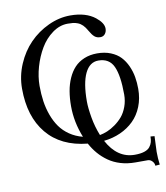

<svg xmlns="http://www.w3.org/2000/svg" viewBox="-91 -734 858 993"><g transform="rotate(-10 338.0 -238.0)"><path d="M549.8 108.4Q580.1 108.4 600.1 101.8Q620.1 95.2 629.4 83Q638.7 70.8 642.1 58.3Q645.5 45.9 645.5 29.3L666.5 31.2Q663.1 96.2 663.1 112.8Q663.1 146.5 667.5 180.7L644 182.6Q644 169.9 633.8 158.9Q623.5 147.9 610.4 147.9H545.4Q503.9 147.9 468.3 137.2Q432.6 126.5 405 106.9Q377.4 87.4 356.7 63.2Q335.9 39.1 319.8 9.3Q181.2 -4.4 107.7 -93.3Q34.2 -182.1 34.2 -329.1Q34.2 -395.5 60.5 -457Q86.9 -518.6 129.9 -562.5Q172.9 -606.4 229.7 -632.8Q286.6 -659.2 345.2 -659.2Q426.8 -659.2 475.1 -621.1Q513.7 -590.3 513.7 -561Q513.7 -544.4 504.6 -533Q495.6 -521.5 480 -521.5Q461.4 -521.5 449.5 -531.7Q437.5 -542 424.3 -565.4Q414.1 -584 402.6 -595.5Q391.1 -606.9 377.4 -612.1Q363.8 -617.2 353 -618.4Q342.3 -619.6 325.2 -619.6Q282.7 -619.6 244.4 -591.8Q206.1 -564 180.7 -521Q155.3 -478 140.6 -427Q126 -376 126 -328.1Q126 -284.7 131.6 -246.3Q137.2 -208 150.4 -172.1Q163.6 -136.2 183.3 -108.4Q203.1 -80.6 233.2 -60.1Q263.2 -39.6 301.3 -29.8Q268.1 -111.8 268.1 -196.3Q268.1 -237.8 274.2 -273.9Q280.3 -310.1 294.2 -341.3Q308.1 -372.6 328.6 -394.5Q349.1 -416.5 379.6 -429.2Q410.2 -441.9 447.8 -441.9Q487.8 -441.9 519 -429.2Q550.3 -416.5 570.1 -395.5Q589.8 -374.5 602.8 -345.7Q615.7 -316.9 620.8 -287.1Q626 -257.3 626 -224.6Q626 -173.8 609.1 -131.8Q592.3 -89.8 562.5 -60.5Q532.7 -31.2 492.4 -13.2Q452.1 4.9 405.3 9.8Q458.5 108.4 549.8 108.4ZM389.6 -23.4Q408.7 -26.9 429 -35.2Q449.2 -43.5 471.2 -59.1Q493.2 -74.7 510.3 -94.7Q527.3 -114.7 538.3 -144.5Q549.3 -174.3 549.3 -208Q549.3 -307.1 527.3 -355.7Q505.4 -404.3 447.8 -404.3Q401.9 -404.3 377.4 -353.3Q353 -302.2 353 -206.5Q353 -172.4 361.8 -121.3Q370.6 -70.3 389.6 -23.4Z"/></g></svg>

Font: Libertinage
Style: f
Weight: 400
Designer: OSP
Foundry: OSP
Version: Version 1.0; 2008; OFL relea